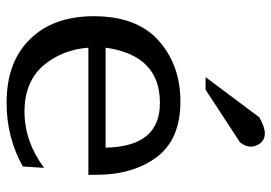

<svg xmlns="http://www.w3.org/2000/svg" viewBox="-140 -665 820 580"><g transform="rotate(90 270.0 -375.0)"><path d="M213 -586H251L410 -690Q423 -707 423 -722Q423 -737 413 -751Q402 -765 383 -765Q363 -765 334 -748ZM124 -284Q147 -448 290 -448H292Q423 -448 426 -284ZM487 -98Q407 -39 317 -39Q227 -39 177 -97Q130 -154 124 -232H508V-256Q508 -366 455 -438Q401 -510 287 -510Q172 -510 97 -439Q29 -373 29 -249Q29 -125 99 -55Q168 15 289 15Q291 15 293 15Q395 15 483 -34Z"/></g></svg>

Font: Sawarabi Mincho
Style: Regular
Weight: 400
Version: Version 1.082; ttfautohint (v1.8.4.7-5d5b)